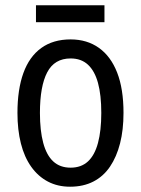

<svg xmlns="http://www.w3.org/2000/svg" viewBox="-20 -696 533 726"><path d="M447 -269Q447 -205 434 -154Q421 -103 396 -66Q371 -29 333 -9.5Q295 10 245 10Q198 10 161 -9.5Q124 -29 98 -65.5Q72 -102 59 -153.5Q46 -205 46 -269Q46 -358 68.5 -420Q91 -482 136 -514.5Q181 -547 247 -547Q309 -547 354 -515Q399 -483 423 -421.5Q447 -360 447 -269ZM131 -269Q131 -202 143.5 -155.5Q156 -109 181.5 -85.5Q207 -62 247 -62Q287 -62 312.5 -85.5Q338 -109 350.5 -155.5Q363 -202 363 -269Q363 -337 350.5 -382.5Q338 -428 312.5 -451.5Q287 -475 247 -475Q186 -475 158.5 -422.5Q131 -370 131 -269ZM375 -676V-612H116V-676Z"/></svg>

Font: Noto Sans Arabic Condensed
Style: Regular
Weight: 400
Width: 3
Designer: Monotype Design Team, Nadine Chahine, Nizar Qandah and Khaled Hosny
Foundry: Monotype Imaging Inc.
Version: Version 2.012